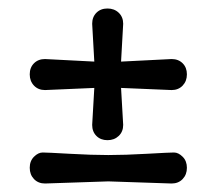

<svg xmlns="http://www.w3.org/2000/svg" viewBox="-20 -526 510 452"><path d="M202 -319 86 -314Q70 -314 60 -324.5Q50 -335 50 -351Q50 -367 60 -377Q70 -387 86 -387L202 -381L197 -470Q197 -486 207 -496Q217 -506 233 -506Q249 -506 259.5 -496Q270 -486 270 -470L265 -381Q265 -381 384 -387Q400 -387 410 -377Q420 -367 420 -351Q420 -335 410 -324.5Q400 -314 384 -314L265 -319L270 -232Q270 -216 259.5 -206Q249 -196 233 -196Q217 -196 207 -206Q197 -216 197 -232ZM235 -99 86 -94Q70 -94 60 -104.5Q50 -115 50 -131Q50 -147 60 -157Q70 -167 80.5 -167Q91 -167 143.5 -164Q196 -161 235 -161Q274 -161 326.5 -164Q379 -167 389.5 -167Q400 -167 410 -157Q420 -147 420 -131Q420 -115 410 -104.5Q400 -94 384 -94Z"/></svg>

Font: Macondo Swash Caps
Style: Regular
Weight: 400
Designer: John Vargas Beltran
Foundry: John Vargas Beltran
Version: Version 2.001